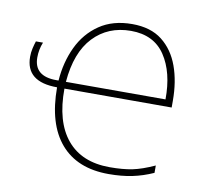

<svg xmlns="http://www.w3.org/2000/svg" viewBox="-66 -611 750 693"><g transform="rotate(10 309.0 -264.0)"><path d="M365 -538Q433 -538 475 -505Q517 -472 537 -416.5Q557 -361 557 -291V-266H164Q163 -145 217 -80Q271 -15 374 -15Q422 -15 456.5 -22Q491 -29 537 -50V-23Q499 -6 460.5 2Q422 10 374 10Q259 10 198 -61Q137 -132 137 -266Q22 -266 22 -358Q22 -374 25.5 -389Q29 -404 33 -416H59Q48 -389 48 -360Q48 -291 130 -291H138Q143 -359 169.5 -415Q196 -471 245 -504.5Q294 -538 365 -538ZM365 -513Q281 -513 227.5 -456.5Q174 -400 165 -291H530Q531 -390 490 -451.5Q449 -513 365 -513Z"/></g></svg>

Font: Noto Sans Thin
Style: Regular
Weight: 100
Designer: Monotype Design Team
Foundry: Monotype Imaging Inc.
Version: Version 2.007